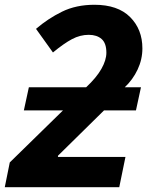

<svg xmlns="http://www.w3.org/2000/svg" viewBox="-43 -785 617 805"><path d="M-23 0 -2 -104 221 -322H57L78 -419H318Q361 -459 382 -496Q403 -533 403 -564Q403 -604 383 -621.5Q363 -639 329 -639Q293 -639 259 -621Q225 -603 179 -565L108 -664Q158 -707 217 -736Q276 -765 353 -765Q451 -765 502.5 -713.5Q554 -662 554 -582Q554 -536 534 -493.5Q514 -451 480 -419H548L527 -322H393L200 -132V-127H483L457 0Z"/></svg>

Font: Noto IKEA Latin
Style: Bold Italic
Weight: 700
Italic angle: -12°
Designer: Monotype Design Team
Foundry: Monotype Imaging Inc.
Version: Version 1.0